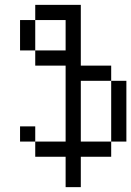

<svg xmlns="http://www.w3.org/2000/svg" viewBox="-20 -645 540 790"><path d="M312.5 -375H437.5V-312.5H312.5V-62.5H437.5V0H312.5V125H250V0H125V-62.5H250V-375H125V-437.5H250V-562.5H125V-625H312.5ZM62.5 -125H125V-62.5H62.5ZM62.5 -562.5H125V-437.5H62.5ZM437.5 -312.5H500V-62.5H437.5Z"/></svg>

Font: 寒蝉点阵体 16px
Style: Regular
Weight: 400
Designer: Designed by Warren2060
Foundry: ChillType
Version: Version 1.000